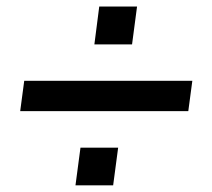

<svg xmlns="http://www.w3.org/2000/svg" viewBox="-20 -680 640 580"><path d="M41 -344.2 53.2 -436H561L548.8 -344.2ZM394 -660.2 378.9 -545.9H265.1L279.8 -660.2ZM208 -120.1 223.1 -233.9H336.9L321.8 -120.1Z"/></svg>

Font: Cooper Hewitt
Style: Medium Italic
Weight: 708
Designer: Village Type and Design LLC
Foundry: Cooper Hewitt Smithsonian Design Museum
Version: 1.000